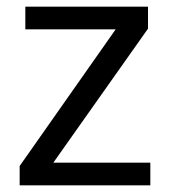

<svg xmlns="http://www.w3.org/2000/svg" viewBox="-20 -649 510 576"><path d="M431 -93H39V-151L327 -561H56V-629H424V-563L140 -161H431Z"/></svg>

Font: Noto Sans Kannada UI
Style: Regular
Weight: 400
Designer: Jelle Bosma - Monotype Design Team
Foundry: Monotype Imaging Inc.
Version: Version 2.005; ttfautohint (v1.8.4.7-5d5b)